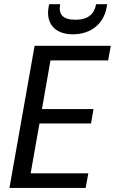

<svg xmlns="http://www.w3.org/2000/svg" viewBox="-20 -923 564 943"><path d="M524.1 -698H149.9L26.4 0H400.6L413.7 -71.6H130.5L173.9 -316.6H427.1L439.2 -387.4H186L227.9 -626.3H511.1ZM503.3 -884.9 506.6 -902.5H451.9C443.4 -854.6 414.2 -826.1 349.9 -826.1C285.7 -826.1 267 -854.6 275.5 -902.5H221.5L218.2 -885.7C205.7 -811.2 246.1 -754.5 337.9 -754.5C430.4 -754.5 490.1 -810.5 503.3 -884.9Z"/></svg>

Font: Poppins Devanagari Thin
Style: Italic
Weight: 100
Italic angle: -10°
Designer: Ninad Kale (Devanagari), Jonny Pinhorn (Latin)
Foundry: Indian Type Foundry
Version: 4.005